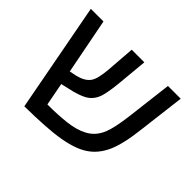

<svg xmlns="http://www.w3.org/2000/svg" viewBox="-135 -797 1000 1000"><g transform="rotate(45 365.0 -297.0)"><path d="M139 5 25 -599H118L178 -291L214 -298Q266 -310 288 -339Q299 -354 305 -379.5Q311 -405 314 -440L326 -599H419L404 -439Q399 -380 388.5 -335Q378 -290 347 -265Q335 -255 315 -246.5Q295 -238 266 -230L193 -213L217 -87H229Q294 -87 356 -94Q418 -101 461 -124Q509 -149 532 -204Q541 -226 548.5 -261Q556 -296 562 -343L593 -599H687L656 -346Q649 -282 638 -235Q627 -188 613 -157Q584 -94 534 -61Q484 -27 395 -12Q350 -4 286 0Q222 4 139 5Z"/></g></svg>

Font: Noto Sans Hebrew Droid
Style: Regular
Weight: 400
Designer: Monotype Design Team
Foundry: Monotype Imaging Inc.
Version: Version 1.100